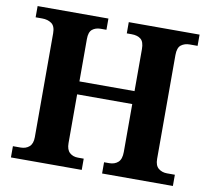

<svg xmlns="http://www.w3.org/2000/svg" viewBox="-79 -803 977 892"><g transform="rotate(10 409.5 -357.0)"><path d="M28 0V-53H64Q89 -53 105 -67Q121 -81 121 -112V-602Q121 -636 103 -648.5Q85 -661 59 -661H28V-714H362V-661H335Q311 -661 295.5 -648.5Q280 -636 280 -603V-403H540V-601Q540 -636 524 -648.5Q508 -661 481 -661H458V-714H792V-661H755Q731 -661 714.5 -648.5Q698 -636 698 -601V-111Q698 -80 714.5 -66.5Q731 -53 755 -53H792V0H458V-53H482Q508 -53 524 -67.5Q540 -82 540 -116V-342H280V-112Q280 -81 295.5 -67Q311 -53 335 -53H362V0Z"/></g></svg>

Font: Noto Serif Sinhala
Style: Bold
Weight: 700
Designer: Jelle Bosma - Monotype Design Team
Foundry: Monotype Imaging Inc.
Version: Version 2.007; ttfautohint (v1.8.4.7-5d5b)